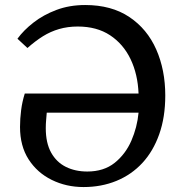

<svg xmlns="http://www.w3.org/2000/svg" viewBox="-20 -734 731 768"><path d="M314 14.2Q245.1 14.2 187 -14.4Q128.9 -43 94.5 -96.4Q60.1 -149.9 60.1 -226.1Q60.1 -259.3 64.5 -293.2Q68.8 -327.1 79.1 -359.9H534.2Q531.2 -437 502.2 -497.6Q473.1 -558.1 420.2 -593Q367.2 -627.9 291 -627.9Q251 -627.9 216.6 -617.9Q182.1 -607.9 151.6 -588.9Q121.1 -569.8 89.8 -542L49.8 -579.1Q74.7 -613.3 114.3 -644Q153.8 -674.8 205.8 -694.3Q257.8 -713.9 320.8 -713.9Q425.8 -713.9 497.3 -666Q568.8 -618.2 605 -536.1Q641.1 -454.1 641.1 -352.1Q641.1 -265.1 616.9 -197Q592.8 -128.9 549.3 -82Q505.9 -35.2 445.8 -10.5Q385.7 14.2 314 14.2ZM329.1 -47.9Q395 -47.9 438.5 -82.5Q481.9 -117.2 505.4 -171.1Q528.8 -225.1 534.2 -283.2H167Q166 -270 164.6 -254.4Q163.1 -238.8 163.1 -221.2Q163.1 -162.1 184.6 -123.5Q206.1 -85 243.7 -66.4Q281.2 -47.9 329.1 -47.9Z"/></svg>

Font: Literata
Style: Regular
Weight: 400
Designer: Latin by Veronika Burian and Jose Scaglione. Greek by Irene Vlachou. Cyrillic by Vera Evstafieva.
Foundry: TypeTogether
Version: Version 3.002